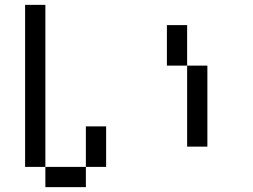

<svg xmlns="http://www.w3.org/2000/svg" viewBox="-20 -770 1040 790"><path d="M666.7 -500V-666.7H750V-500ZM750 -166.7V-500H833.3V-166.7ZM83.3 -83.3V-750H166.7V-83.3ZM166.7 -83.3H333.3V0H166.7ZM333.3 -83.3V-250H416.7V-83.3Z"/></svg>

Font: Galmuri11 Regular
Style: Regular
Weight: 400
Designer: Minseo Lee (Quiple)
Version: Version 2.356;hotconv 1.1.0;makeotfexe 2.6.0 DEVELOPMENT